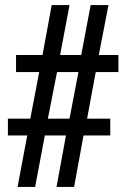

<svg xmlns="http://www.w3.org/2000/svg" viewBox="-20 -734 496 754"><path d="M49 0H118L156 -202H239L202 0H271L308 -202H413V-268H322L356 -451H445V-518H368L406 -714H336L299 -518H216L253 -714H183L147 -518H43V-451H134L99 -268H11V-202H87ZM168 -268 204 -451H288L253 -268Z"/></svg>

Font: Noto Serif Lao ExtraCondensed
Style: Bold
Weight: 700
Width: 2
Designer: Monotype Design Team
Foundry: Monotype Imaging Inc.
Version: Version 2.003